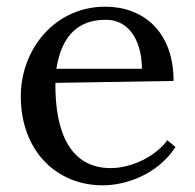

<svg xmlns="http://www.w3.org/2000/svg" viewBox="-20 -536 582 572"><path d="M294.9 -477.1C373 -477.1 402.8 -401.4 402.8 -331.1H147.9C164.1 -434.1 216.8 -477.1 294.9 -477.1ZM497.1 -294.9C497.1 -443.8 404.8 -516.1 293.9 -516.1C143.1 -516.1 42 -389.2 42 -249C42 -86.9 147.9 16.1 286.1 16.1C353.5 16.1 448.2 -14.6 502.9 -98.1L478.5 -118.2C444.3 -70.8 372.6 -35.2 310.1 -35.2C192.9 -35.2 143.6 -135.3 145 -289.1Z"/></svg>

Font: Parastoo
Style: Regular
Weight: 400
Foundry: Saber Rastikerdar (saber.rastikerdar@gmail.com)
Version: Version 2.0.1